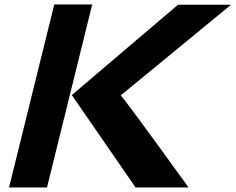

<svg xmlns="http://www.w3.org/2000/svg" viewBox="-20 -830 1043 850"><path d="M388.2 -810.1 188 0H20L220.2 -810.1ZM814.9 0H580.1L297.9 -409.2L768.1 -809.1H1002.9L515.1 -408.2Q516.1 -408.2 516.1 -405.8Q526.4 -395 601.1 -293.7Q675.8 -192.4 745.1 -96.2Z"/></svg>

Font: Sinkin Sans 700 Bold Italic
Style: Bold Italic
Weight: 700
Italic angle: -112°
Designer: Keith Bates
Foundry: K-Type
Version: Sinkin Sans (version 1.0)  by Keith Bates   •   © 2014   www